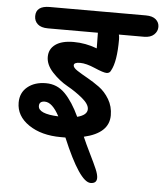

<svg xmlns="http://www.w3.org/2000/svg" viewBox="-58 -713 824 967"><g transform="rotate(5 354.0 -229.5)"><path d="M154 -662H640Q674 -662 691 -647Q708 -632 708 -609.5Q708 -587 690.5 -570.5Q673 -554 640 -554H513Q516 -544 516 -530Q516 -417 490 -371Q484 -356 468 -356Q452 -356 407 -375.5Q362 -395 331 -395Q300 -395 300 -380Q300 -368 321.5 -354Q343 -340 373.5 -323Q404 -306 434.5 -284Q465 -262 486.5 -226Q508 -190 508 -145Q508 -55 382 -26Q397 9 420.5 56.5Q444 104 455.5 131Q467 158 467 175Q467 203 436 203Q381 203 290 -14H267Q168 -14 104 -57.5Q40 -101 40 -169Q40 -219 76 -248.5Q112 -278 169 -278Q226 -278 266 -237Q306 -196 340 -123Q390 -136 390 -166Q390 -191 355 -220Q320 -249 278 -272.5Q236 -296 201 -333.5Q166 -371 166 -411Q166 -451 198 -474Q230 -497 290 -497Q350 -497 408 -475Q407 -500 407 -552V-554H154Q120 -554 102.5 -569.5Q85 -585 85 -610Q85 -662 154 -662ZM143 -161Q143 -121 245 -117Q209 -185 171 -185Q143 -185 143 -161Z"/></g></svg>

Font: Kalam
Style: Bold
Weight: 700
Version: Version 2.001;PS 1.0;hotconv 1.0.79;makeotf.lib2.5.61930; tt